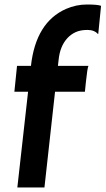

<svg xmlns="http://www.w3.org/2000/svg" viewBox="-20 -745 466 848"><path d="M413.1 -594.2Q397 -612.8 366.5 -612.8Q335.9 -612.8 314.7 -603.3Q293.5 -593.8 277.3 -576.2Q244.6 -540.5 238.8 -480L235.8 -454.1H370.6Q365.7 -443.8 359.4 -382.8L355 -339.8H223.1L176.3 83H56.6L104 -339.8H43.5L55.2 -454.1H116.7Q138.2 -646.5 271.5 -705.6Q315.9 -725.1 364.3 -725.1Q412.6 -725.1 426.3 -719.2L414.1 -596.7Z"/></svg>

Font: Hammersmith One
Style: Regular
Weight: 400
Designer: Nicole Fally
Foundry: Nicole Fally
Version: Version 1.003